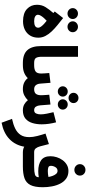

<svg xmlns="http://www.w3.org/2000/svg" viewBox="636 -1459 1089 2401"><g transform="rotate(90 1180.5 -258.5)"><path d="M143.1 -381.3 123.5 -398.4 205.6 -503.4Q249.5 -468.8 293 -433.6Q336.4 -398.4 372.3 -360.8Q408.2 -323.2 429.7 -281.7Q451.2 -240.2 451.2 -193.4Q451.2 -133.8 424.8 -90.8Q398.4 -47.9 352.1 -24.9Q305.7 -2 245.6 -2Q144.5 -2 92 -51.5Q39.6 -101.1 39.6 -175.8Q39.6 -236.8 69.6 -284.4Q99.6 -332 143.1 -381.3ZM326.7 -192.4Q326.7 -208 312.7 -227.3Q298.8 -246.6 278.6 -265.1Q258.3 -283.7 239.7 -297.9Q222.7 -282.7 205.3 -263.2Q188 -243.7 176.3 -224.1Q164.6 -204.6 164.6 -188.5Q164.6 -166 186.3 -153.6Q208 -141.1 245.1 -141.1Q326.7 -141.1 326.7 -192.4ZM246.6 -623.5Q246.6 -650.9 266.6 -669.9Q286.6 -689 314.9 -689Q343.3 -689 363 -669.9Q382.8 -650.9 382.8 -623.5Q382.8 -596.2 363 -577.1Q343.3 -558.1 314.9 -558.1Q286.6 -558.1 266.6 -577.1Q246.6 -596.2 246.6 -623.5ZM81.5 -623.5Q81.5 -650.9 101.6 -669.9Q121.6 -689 149.9 -689Q178.2 -689 198 -669.9Q217.8 -650.9 217.8 -623.5Q217.8 -596.2 198 -577.1Q178.2 -558.1 149.9 -558.1Q121.6 -558.1 101.6 -577.1Q81.5 -596.2 81.5 -623.5Z M556.2 -689.5H689.9V-238.3Q689.9 -186.5 704.6 -163.8Q719.2 -141.1 766.6 -141.1H778.3V0H766.6Q657.2 0 606.7 -56.6Q556.2 -113.3 556.2 -226.6Z M1140.6 -633.3Q1140.6 -659.7 1159.4 -677.5Q1178.2 -695.3 1205.1 -695.3Q1231.9 -695.3 1250.5 -677.5Q1269 -659.7 1269 -633.3Q1269 -607.4 1250.5 -589.4Q1231.9 -571.3 1205.1 -571.3Q1178.2 -571.3 1159.4 -589.4Q1140.6 -607.4 1140.6 -633.3ZM1221.7 -499Q1221.7 -524.9 1240.5 -543Q1259.3 -561 1286.1 -561Q1313 -561 1331.8 -543Q1350.6 -524.9 1350.6 -499Q1350.6 -473.1 1331.8 -455.1Q1313 -437 1286.1 -437Q1259.3 -437 1240.5 -455.1Q1221.7 -473.1 1221.7 -499ZM1059.1 -499Q1059.1 -524.9 1078.1 -543Q1097.2 -561 1124 -561Q1150.9 -561 1169.4 -543Q1188 -524.9 1188 -499Q1188 -473.1 1169.4 -455.1Q1150.9 -437 1124 -437Q1097.2 -437 1078.1 -455.1Q1059.1 -473.1 1059.1 -499ZM1094.7 0Q1045.4 0 1012 -16.8Q978.5 -33.7 957 -61.5Q930.2 -33.2 890.6 -16.6Q851.1 0 794.4 0H760.3V-141.1H795.4Q849.1 -141.1 874.3 -159.7Q899.4 -178.2 899.4 -228.5Q899.4 -239.7 897.5 -271.5Q895.5 -303.2 893.1 -330.1L1015.6 -345.2L1025.9 -215.8Q1028.3 -183.6 1045.2 -162.4Q1062 -141.1 1095.7 -141.1Q1136.2 -141.1 1153.6 -163.3Q1170.9 -185.5 1170.9 -228.5Q1170.9 -235.4 1169.9 -252.7Q1168.9 -270 1167.5 -291.3Q1166 -312.5 1164.6 -330.1L1287.1 -345.2L1297.4 -215.8Q1299.3 -186 1313.2 -163.6Q1327.1 -141.1 1357.9 -141.1Q1387.7 -141.1 1398.9 -165.3Q1410.2 -189.5 1410.2 -221.7Q1410.2 -256.3 1401.1 -301Q1392.1 -345.7 1382.8 -382.8L1509.8 -415.5Q1521.5 -371.1 1528.1 -325.7Q1534.7 -280.3 1534.7 -235.4Q1534.7 -171.9 1518.3 -118.4Q1502 -64.9 1463.9 -32.7Q1425.8 -0.5 1359.9 0Q1315.4 0 1284.4 -18.1Q1253.4 -36.1 1232.9 -62.5Q1208 -36.1 1172.9 -18.1Q1137.7 0 1094.7 0Z M1887.7 0Q1843.3 0 1814.5 -17.1Q1794.9 95.2 1718.5 168.5Q1642.1 241.7 1514.6 266.1L1466.3 135.7Q1537.1 120.6 1588.1 95.5Q1639.2 70.3 1667 28.3Q1694.8 -13.7 1694.8 -80.1Q1694.8 -124.5 1680.7 -179.9Q1666.5 -235.4 1650.4 -283.2L1781.7 -325.7L1810.1 -215.3Q1818.4 -184.1 1834.5 -162.6Q1850.6 -141.1 1882.3 -141.1H1900.9V0Z M2032.7 -713.4Q2032.7 -742.7 2053.7 -762.7Q2074.7 -782.7 2104.5 -782.7Q2134.8 -782.7 2155.3 -762.7Q2175.8 -742.7 2175.8 -713.4Q2175.8 -684.1 2155.3 -664.1Q2134.8 -644 2104.5 -644Q2074.7 -644 2053.7 -664.1Q2032.7 -684.1 2032.7 -713.4ZM2067.4 -141.1Q2129.9 -141.1 2162.8 -150.9Q2195.8 -160.6 2196.3 -199.2Q2160.6 -192.4 2120.6 -192.4Q2034.2 -192.4 1983.9 -228.3Q1933.6 -264.2 1933.6 -345.2Q1933.6 -384.8 1946.3 -424.6Q1959 -464.4 1983.2 -497.3Q2007.3 -530.3 2041.3 -550Q2075.2 -569.8 2117.7 -569.8Q2173.8 -569.8 2212.9 -542Q2252 -514.2 2275.9 -467.8Q2299.8 -421.4 2310.5 -364.7Q2321.3 -308.1 2321.3 -250Q2321.3 -148.4 2293.7 -94.5Q2266.1 -40.5 2208.7 -20.3Q2151.4 0 2061.5 0H1882.8V-141.1ZM2118.7 -312Q2137.2 -312 2156 -314Q2174.8 -315.9 2192.9 -319.8Q2189.5 -343.3 2180.2 -369.6Q2170.9 -396 2155.3 -414.8Q2139.6 -433.6 2116.7 -433.6Q2086.4 -433.6 2070.1 -406.5Q2053.7 -379.4 2053.7 -351.1Q2053.7 -325.2 2072.8 -318.6Q2091.8 -312 2118.7 -312Z"/></g></svg>

Font: Vazirmatn RD ExtraBold
Style: Regular
Weight: 800
Designer: Saber Rastikerdar
Foundry: Saber Rastikerdar
Version: Version 32.102